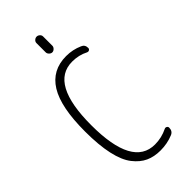

<svg xmlns="http://www.w3.org/2000/svg" viewBox="-289 -1002 1078 1078"><g transform="rotate(-45 250.0 -463.0)"><path d="M223.6 -909.2Q223.6 -919.9 231.9 -927.2Q240.2 -934.6 250 -934.6Q259.8 -934.6 268.1 -927.2Q276.4 -919.9 276.4 -909.2V-835.9Q276.4 -826.2 268.1 -817.9Q259.8 -809.6 250 -809.6Q240.2 -809.6 231.9 -817.9Q223.6 -826.2 223.6 -835.9ZM290 9.8Q240.2 9.8 201.7 -7.8Q163.1 -25.4 130.9 -66.4Q98.6 -107.4 82 -182.6Q65.4 -257.8 65.4 -365.2Q65.4 -558.6 121.6 -649.4Q177.7 -740.2 290 -740.2Q341.8 -740.2 387.7 -719.7Q410.2 -710.9 410.2 -684.6Q410.2 -676.8 403.3 -672.4Q396.5 -668 387.7 -671.9Q344.7 -694.3 292 -694.3Q115.2 -694.3 115.2 -365.2Q115.2 -36.1 292 -36.1Q344.7 -36.1 392.6 -59.6Q400.4 -63.5 407.7 -59.1Q415 -54.7 415 -46.9Q415 -19.5 391.6 -9.8Q344.7 9.8 290 9.8Z"/></g></svg>

Font: Rounded Mgen+ 2m light
Style: Regular
Weight: 200
Designer: [Source Han Sans]
Ryoko NISHIZUKA  (kana & ideographs); Paul D. Hunt (Latin, Greek & Cyrillic); Wenlong ZHANG  (bopomofo
Version: Version 1.059.20150602